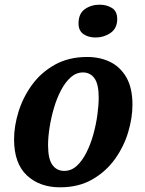

<svg xmlns="http://www.w3.org/2000/svg" viewBox="-20 -789 618 819"><path d="M236 10Q149 10 94.5 -41Q40 -92 40 -195Q40 -251 59 -312.5Q78 -374 116.5 -427Q155 -480 214 -513Q273 -546 352 -546Q406 -546 449.5 -525Q493 -504 519 -459Q545 -414 545 -342Q545 -287 527 -226Q509 -165 471 -111.5Q433 -58 374.5 -24Q316 10 236 10ZM254 -60Q284 -60 307.5 -81.5Q331 -103 349 -139Q367 -175 378.5 -217Q390 -259 395.5 -300Q401 -341 401 -373Q401 -430 383 -455Q365 -480 334 -480Q305 -480 281.5 -459Q258 -438 240 -403.5Q222 -369 210 -328Q198 -287 191.5 -245.5Q185 -204 185 -170Q185 -111 203.5 -85.5Q222 -60 254 -60ZM388 -629Q357 -629 336 -643.5Q315 -658 315 -689Q315 -731 342 -750Q369 -769 405 -769Q435 -769 457.5 -755Q480 -741 480 -708Q480 -668 451.5 -648.5Q423 -629 388 -629Z"/></svg>

Font: Noto Serif SemiCondensed
Style: Bold Italic
Weight: 700
Width: 4
Italic angle: -12°
Designer: Monotype Design Team
Foundry: Monotype Imaging Inc.
Version: Version 2.014